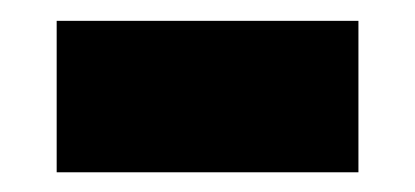

<svg xmlns="http://www.w3.org/2000/svg" viewBox="-20 -366 404 187"><path d="M35.2 -198.2V-345.7H329.1V-198.2Z"/></svg>

Font: Reddit Sans Condensed Black
Style: Regular
Weight: 900
Designer: Stephen Hutchings
Foundry: Reddit
Version: Version 1.014